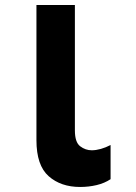

<svg xmlns="http://www.w3.org/2000/svg" viewBox="-20 -734 540 764"><path d="M299 10Q222 10 173.5 -33Q125 -76 125 -176V-714H278V-215Q278 -168 299 -152Q320 -136 345 -136Q362 -136 381.5 -141.5Q401 -147 420 -157V-21Q396 -5 364.5 2.5Q333 10 299 10Z"/></svg>

Font: Noto Sans Mono ExtraCondensed Black
Style: Regular
Weight: 900
Width: 2
Designer: Monotype Design Team
Foundry: Monotype Imaging Inc.
Version: Version 2.014